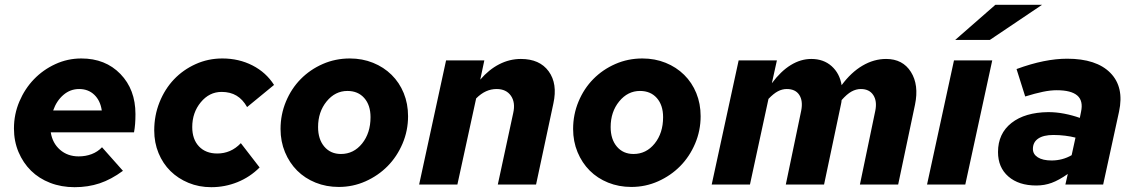

<svg xmlns="http://www.w3.org/2000/svg" viewBox="-20 -767 4720 798"><path d="M491 -57Q442 -21 394 -5Q346 11 290 11Q235 11 188.5 -7Q142 -25 109 -57.5Q76 -90 57 -135Q38 -180 38 -233Q38 -292 60.5 -345Q83 -398 121 -437.5Q159 -477 210 -500.5Q261 -524 318 -524Q418 -524 480.5 -459.5Q543 -395 543 -293Q543 -270 541.5 -251.5Q540 -233 537 -217H191Q198 -172 229.5 -144.5Q261 -117 307 -117Q336 -117 361 -126.5Q386 -136 404 -155ZM309 -397Q272 -397 243.5 -372.5Q215 -348 201 -308H403Q397 -349 372 -373Q347 -397 309 -397Z M883 -129Q911 -129 935.5 -139.5Q960 -150 981 -172L1059 -71Q1019 -31 967 -10Q915 11 858 11Q807 11 763.5 -7Q720 -25 688.5 -56Q657 -87 639 -130.5Q621 -174 621 -225Q621 -287 643 -342Q665 -397 703 -437Q741 -477 793 -500.5Q845 -524 904 -524Q973 -524 1029.5 -495Q1086 -466 1119 -414L1007 -322Q989 -354 963 -369.5Q937 -385 901 -385Q850 -385 814.5 -342Q779 -299 779 -239Q779 -188 807 -158.5Q835 -129 883 -129Z M1146 -231Q1146 -291 1168.5 -345Q1191 -399 1230 -438.5Q1269 -478 1321.5 -501Q1374 -524 1434 -524Q1486 -524 1530.5 -506Q1575 -488 1607.5 -456Q1640 -424 1658 -380Q1676 -336 1676 -284Q1676 -224 1653 -170Q1630 -116 1591 -76.5Q1552 -37 1499.5 -13.5Q1447 10 1388 10Q1336 10 1291.5 -8Q1247 -26 1215 -58Q1183 -90 1164.5 -134.5Q1146 -179 1146 -231ZM1397 -127Q1450 -127 1485 -170.5Q1520 -214 1520 -280Q1520 -330 1494 -359.5Q1468 -389 1424 -389Q1373 -389 1337.5 -345.5Q1302 -302 1302 -239Q1302 -188 1328 -157.5Q1354 -127 1397 -127Z M1722 0 1834 -516H1993L1976 -436Q2012 -478 2055 -500Q2098 -522 2145 -522Q2223 -522 2260.5 -470.5Q2298 -419 2280 -337L2208 0H2049L2113 -297Q2123 -341 2103.5 -369Q2084 -397 2044 -397Q2021 -397 2000 -387.5Q1979 -378 1959 -358L1881 0Z M2362 -231Q2362 -291 2384.5 -345Q2407 -399 2446 -438.5Q2485 -478 2537.5 -501Q2590 -524 2650 -524Q2702 -524 2746.5 -506Q2791 -488 2823.5 -456Q2856 -424 2874 -380Q2892 -336 2892 -284Q2892 -224 2869 -170Q2846 -116 2807 -76.5Q2768 -37 2715.5 -13.5Q2663 10 2604 10Q2552 10 2507.5 -8Q2463 -26 2431 -58Q2399 -90 2380.5 -134.5Q2362 -179 2362 -231ZM2613 -127Q2666 -127 2701 -170.5Q2736 -214 2736 -280Q2736 -330 2710 -359.5Q2684 -389 2640 -389Q2589 -389 2553.5 -345.5Q2518 -302 2518 -239Q2518 -188 2544 -157.5Q2570 -127 2613 -127Z M2938 0 3050 -516H3209L3188 -421Q3225 -471 3266.5 -496.5Q3308 -522 3352 -522Q3403 -522 3436.5 -492Q3470 -462 3478 -413Q3517 -466 3564.5 -494Q3612 -522 3663 -522Q3732 -522 3766 -468Q3800 -414 3783 -332L3713 0H3554L3618 -307Q3626 -347 3609.5 -372Q3593 -397 3558 -397Q3538 -397 3519 -386.5Q3500 -376 3478 -351Q3478 -347 3477 -342Q3476 -337 3475 -332L3405 0H3246L3310 -307Q3318 -348 3302 -372.5Q3286 -397 3250 -397Q3231 -397 3213 -387.5Q3195 -378 3174 -356L3097 0Z M4104 -516 3992 0H3833L3945 -516ZM4117 -747H4311L4094 -601H3950Z M4287 4Q4214 4 4171 -33.5Q4128 -71 4128 -135Q4128 -212 4184 -256Q4240 -300 4337 -301Q4370 -301 4403.5 -294.5Q4437 -288 4468 -277L4473 -302Q4483 -348 4457.5 -370Q4432 -392 4372 -392Q4346 -392 4314.5 -385.5Q4283 -379 4241 -366L4205 -480Q4265 -502 4317 -512.5Q4369 -523 4415 -523Q4537 -523 4595 -464Q4653 -405 4631 -303L4565 0H4408L4418 -44Q4381 -18 4351 -7Q4321 4 4287 4ZM4273 -148Q4273 -126 4293.5 -113Q4314 -100 4351 -100Q4373 -100 4394 -105.5Q4415 -111 4434 -122L4450 -195Q4431 -200 4407 -203Q4383 -206 4358 -206Q4317 -206 4295 -191Q4273 -176 4273 -148Z"/></svg>

Font: Red Hat Text
Style: Bold Italic
Weight: 700
Italic angle: -12°
Designer: Pentagram / MCKL
Foundry: Pentagram / MCKL
Version: Version 1.003; Red Hat Text Bold Italic